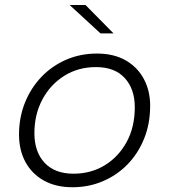

<svg xmlns="http://www.w3.org/2000/svg" viewBox="-20 -758 694 787"><path d="M277 9.5Q209 9.5 160 -17.8Q111 -45 84.5 -93.5Q58 -142 58 -206.5Q58 -276.5 82.2 -337Q106.5 -397.5 149.8 -442.8Q193 -488 251.2 -513.2Q309.5 -538.5 377.5 -538.5Q446 -538.5 494.8 -510.8Q543.5 -483 569.5 -434.5Q595.5 -386 595.5 -325Q595.5 -251 570.8 -189.8Q546 -128.5 502.5 -84Q459 -39.5 401.2 -15Q343.5 9.5 277 9.5ZM281.5 -46Q352 -46 408.8 -80.2Q465.5 -114.5 499 -175.8Q532.5 -237 532.5 -318.5Q532.5 -393 491.5 -438Q450.5 -483 373.5 -483Q300 -483 243 -447Q186 -411 153.5 -349.8Q121 -288.5 121 -212.5Q121 -135.5 162.8 -90.8Q204.5 -46 281.5 -46ZM445.5 -621H392L265.5 -737.5H330.5Z"/></svg>

Font: Epilogue Light
Style: Italic
Weight: 300
Italic angle: -12°
Designer: Tyler Finck
Foundry: Etcetera Type Co
Version: Version 2.111; ttfautohint (v1.8.3)